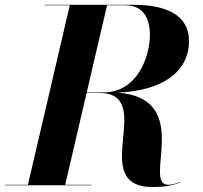

<svg xmlns="http://www.w3.org/2000/svg" viewBox="-58 -770 844 798"><path d="M-37.5 -2V0H322.5V-2H213L302 -384H352.5C598.5 -384 299.5 7.5 577.5 7.5C623.5 7.5 656.5 2 692.5 -12L691.5 -13.5C674.5 -7 657 -2 641 -2C531.5 -2 750 -361 432 -385C613 -393 727.5 -468 727.5 -600C727.5 -710 628.5 -750 497.5 -750H127.5V-748H232L58 -2ZM462.5 -748C550.5 -748 565 -674 565 -625C565 -536 513.5 -386 372.5 -386H302.5L387 -748Z"/></svg>

Font: Bodoni* 96pt
Style: Bold Italic
Weight: 700
Italic angle: -13°
Version: Version 2.3